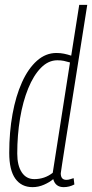

<svg xmlns="http://www.w3.org/2000/svg" viewBox="-20 -760 379 790"><path d="M242 10Q208 10 199 -23Q184 -10 161 0Q138 10 114 10Q68 10 43 -25Q18 -60 18 -131Q18 -216 31.5 -290.5Q45 -365 70.5 -421.5Q96 -478 132 -510Q168 -542 212 -542Q229 -542 243.5 -539Q258 -536 273 -531L306 -740H339Q308 -540 286.5 -407.5Q265 -275 253 -197Q241 -119 235.5 -84.5Q230 -50 230 -47Q230 -20 253 -20Q261 -20 268.5 -22.5Q276 -25 283 -27L286 -1Q265 10 242 10ZM121 -23Q164 -23 197 -49L268 -503Q255 -507 243 -509.5Q231 -512 216 -512Q179 -512 148.5 -481Q118 -450 96 -396Q74 -342 62.5 -273Q51 -204 51 -128Q51 -79 69.5 -51Q88 -23 121 -23Z"/></svg>

Font: Georama Condensed ExtraLight
Style: Italic
Weight: 200
Width: 3
Italic angle: -9°
Designer: Jean-Baptiste Levee
Foundry: Production Type
Version: Version 1.000